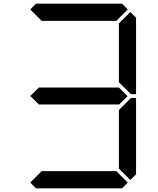

<svg xmlns="http://www.w3.org/2000/svg" viewBox="-20 -1020 856 1040"><path d="M685 -485 690 -489H717V-76L686 -45L624 -107V-424ZM672 -31 641 0H175L144 -31L206 -93H610ZM671 -499 624 -453V-454H192V-453L144 -500L192 -547V-546H624ZM686 -955 717 -924V-510H690L685 -514L624 -575V-893ZM144 -969 175 -1000H641L672 -969L610 -907H206Z"/></svg>

Font: seg115
Style: Regular
Weight: 400
Designer: Keshikan(Twitter:@keshinomi_88pro)
Version: seg115 Version 0.46